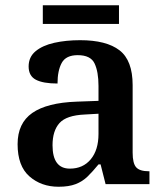

<svg xmlns="http://www.w3.org/2000/svg" viewBox="-20 -701 626 731"><path d="M203 10Q137 10 92 -29.5Q47 -69 47 -152Q47 -232 103 -271Q159 -310 272 -314L355 -317V-374Q355 -428 340 -459.5Q325 -491 276 -491Q231 -491 215 -461.5Q199 -432 199 -383Q144 -383 116.5 -397.5Q89 -412 89 -448Q89 -484 115.5 -506Q142 -528 186.5 -538Q231 -548 285 -548Q385 -548 435 -509.5Q485 -471 485 -377V-120Q485 -79 498.5 -64Q512 -49 546 -49H549V0H382L363 -75H355Q333 -48 313.5 -29Q294 -10 268 0Q242 10 203 10ZM246 -59Q296 -59 325.5 -94.5Q355 -130 355 -191V-268L303 -265Q233 -262 206.5 -232.5Q180 -203 180 -148Q180 -59 246 -59ZM143 -610V-681H433V-610Z"/></svg>

Font: Noto Serif Myanmar SemiBold
Style: Regular
Weight: 600
Designer: Ben Mitchell and the Monotype Design Team
Foundry: Monotype Imaging Inc.
Version: Version 2.106; ttfautohint (v1.8.4.7-5d5b)